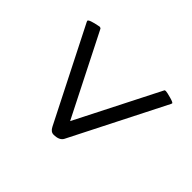

<svg xmlns="http://www.w3.org/2000/svg" viewBox="-112 -554 704 704"><g transform="rotate(-45 240.0 -202.5)"><path d="M433.6 -34.2Q433.6 -27.3 427.7 -6.3Q421.9 14.6 418 14.6Q417 14.6 413.1 12.7L46.9 -172.9Q29.3 -182.1 29.3 -211.9Q29.3 -226.6 46.9 -235.4L407.2 -418Q411.1 -419.9 412.1 -419.9Q419.9 -419.9 428.7 -374Q429.2 -371.6 428.5 -369.4Q427.7 -367.2 426.8 -366.2L425.8 -365.2L107.4 -204.1L430.7 -40Q433.6 -39.1 433.6 -34.2Z"/></g></svg>

Font: Amiri
Style: Regular
Weight: 400
Designer: Khaled Hosny
Version: Version 000.108